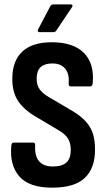

<svg xmlns="http://www.w3.org/2000/svg" viewBox="-20 -858 492 886"><path d="M220.6 8Q114.4 8 69.1 -44Q23.8 -96 32.2 -185.7Q33.2 -200.1 43.2 -200.1H132.7Q143.2 -200.1 142.2 -186.1Q139.7 -138.6 160.2 -114.2Q180.6 -89.7 224.1 -89.7Q266.5 -89.7 286.5 -108.2Q306.5 -126.7 306.5 -165.7Q306.5 -187 300.9 -203.1Q295.4 -219.3 282.8 -232.4Q270.2 -245.6 248.5 -258.2L141.6 -321.6Q85.2 -356 60.5 -396.7Q35.8 -437.4 36.8 -498.3Q37.8 -578.2 83.7 -620.6Q129.6 -663 218.7 -663Q318.2 -663 367 -614.1Q415.9 -565.1 407.9 -475.3Q406.3 -459.4 397.5 -459.4H305.9Q295.5 -459.4 296.9 -475.3Q300.5 -516.4 281 -540.8Q261.5 -565.2 221.5 -565.2Q186.7 -565.2 168.2 -548.8Q149.7 -532.3 149.2 -498.4Q148.2 -466.6 162.6 -446.4Q176.9 -426.2 208.7 -408L314.1 -346Q352.5 -323.1 375.4 -297.9Q398.4 -272.7 408.6 -241.5Q418.9 -210.2 418.4 -165.8Q418.4 -82 371.3 -37Q324.2 8 220.6 8ZM161.8 -709.6Q156.9 -709.6 154.9 -713.3Q152.9 -717 155.4 -721.5L212.3 -829.8Q217.2 -837.7 225.7 -837.7H306.8Q312.8 -837.7 314.2 -833.8Q315.7 -829.8 311.8 -824.3L240.5 -718Q235.6 -709.6 226.1 -709.6Z"/></svg>

Font: Sofia Sans Condensed
Style: Regular
Weight: 400
Designer: Botio Nikoltchev, Ani Petrova
Foundry: lettersoup
Version: Version 4.100